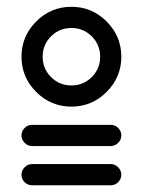

<svg xmlns="http://www.w3.org/2000/svg" viewBox="-20 -551 425 571"><path d="M309.6 -116.7H75.2Q62.5 -116.7 53.2 -126.2Q43.9 -135.7 43.9 -148.4Q43.9 -161.1 53.2 -170.4Q62.5 -179.7 75.2 -179.7H309.6Q322.3 -179.7 331.5 -170.4Q340.8 -161.1 340.8 -148.4Q340.8 -135.7 331.5 -126.2Q322.3 -116.7 309.6 -116.7ZM87.6 -487.1Q131.3 -530.8 192.4 -530.8Q253.4 -530.8 297.1 -487.1Q340.8 -443.4 340.8 -382.3Q340.8 -321.3 297.1 -277.6Q253.4 -233.9 192.4 -233.9Q131.3 -233.9 87.6 -277.6Q43.9 -321.3 43.9 -382.3Q43.9 -443.4 87.6 -487.1ZM252.9 -442.9Q228 -467.8 192.4 -467.8Q156.7 -467.8 131.8 -442.9Q106.9 -418 106.9 -382.3Q106.9 -346.7 131.8 -321.8Q156.7 -296.9 192.4 -296.9Q228 -296.9 252.9 -321.8Q277.8 -346.7 277.8 -382.3Q277.8 -418 252.9 -442.9ZM309.6 0H75.2Q62.5 0 53.2 -9.3Q43.9 -18.6 43.9 -31.2Q43.9 -43.9 53.2 -53.5Q62.5 -63 75.2 -63H309.6Q322.3 -63 331.5 -53.5Q340.8 -43.9 340.8 -31.2Q340.8 -18.6 331.5 -9.3Q322.3 0 309.6 0Z"/></svg>

Font: Fandogh
Style: Regular
Weight: 400
Designer: Amin Abedi
Version: Version 1.00